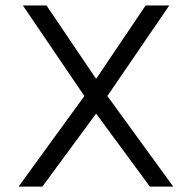

<svg xmlns="http://www.w3.org/2000/svg" viewBox="-20 -690 709 710"><path d="M48.8 0 292 -335 64.5 -669.9H151.9L335.4 -398.4L518.6 -669.9H606L377 -335L620.6 0H534.2L335.4 -270L136.7 0Z"/></svg>

Font: SengPathom
Style: Regular
Weight: 400
Designer: John M. Durdin
Foundry: Lao Script for Windows
Version: Version 1.300